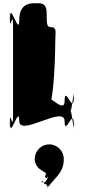

<svg xmlns="http://www.w3.org/2000/svg" viewBox="-20 -845 605 1177"><path d="M187 -825C164 -825 98 -822 98 -722C98 -620 42 -834 42 -742C42 -642 40 -840 40 -740C40 -630 60 -802 60 -684V-141C60 -23 40 -195 40 -85C40 15 42 -184 42 -84C42 8 98 -205 98 -103C98 -3 376 -203 376 -103C376 -1 432 -193 432 -84C432 16 434 -185 434 -85C434 5 414 -223 414 -141V-190C414 -108 434 -335 434 -245C434 -145 432 -346 432 -246C432 -137 376 -329 376 -227C376 -127 238 -327 238 -227C238 -125 182 -319 182 -209C182 -109 183 -308 183 -208C183 -116 203 -143 260 -161C317 -161 319 -582 319 -602C319 -640 329 -668 303 -678C269 -678 266 -682 266 -762C266 -834 228 -825 187 -825ZM281 40C331 40 371 80 371 130C371 205 331 233 288 284C282 301 273 290 273 308C273 320 276 296 276 308C276 314 265 276 258 284C253 291 241 256 237 266C237 278 235 256 235 268C239 283 240 264 244 272C246 282 269 266 274 236C259 256 260 247 260 242C255 238 254 236 260 228C267 212 249 211 234 198C210 185 193 160 193 130C193 80 233 40 281 40Z"/></svg>

Font: Hussar Przerywany
Style: Regular
Weight: 400
Foundry: Cannot Into Space Fonts
Version: Version 0.982